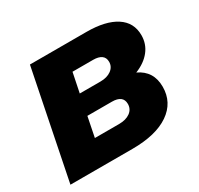

<svg xmlns="http://www.w3.org/2000/svg" viewBox="-121 -690 868 837"><g transform="rotate(-30 313.0 -271.0)"><path d="M572 -169Q572 -90 506.5 -45Q441 0 322 0H10L119 -542H403Q499 -542 551.5 -508Q604 -474 604 -410Q604 -366 577.5 -332.5Q551 -299 503 -280Q572 -248 572 -169ZM244 -324H348Q382 -324 403 -339.5Q424 -355 424 -380Q424 -401 409.5 -411.5Q395 -422 368 -422H264ZM403 -180Q403 -223 347 -223H224L204 -123H325Q361 -123 382 -138.5Q403 -154 403 -180Z"/></g></svg>

Font: Montserrat Alternates ExtraBold
Style: Italic
Weight: 800
Italic angle: -11.3°
Designer: Julieta Ulanovsky
Foundry: Julieta Ulanovsky
Version: Version 7.200